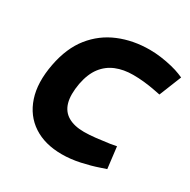

<svg xmlns="http://www.w3.org/2000/svg" viewBox="-161 -863 1018 1027"><g transform="rotate(30 348.5 -350.0)"><path d="M349 10Q244 10 172.5 -37Q101 -84 72 -171Q43 -258 66 -378Q88 -493 146.5 -566Q205 -639 291 -674.5Q377 -710 479 -710Q513 -710 549.5 -705Q586 -700 618.5 -692Q651 -684 673 -675L697 -665L642 -528L606 -535Q570 -542 536 -545.5Q502 -549 469 -549Q410 -549 363.5 -530Q317 -511 286 -470.5Q255 -430 242 -363Q229 -290 242 -244Q255 -198 293.5 -175.5Q332 -153 392 -153Q426 -153 464.5 -157.5Q503 -162 546 -168L584 -175L600 -43L564 -31Q518 -15 460.5 -2.5Q403 10 349 10Z"/></g></svg>

Font: REM
Style: Bold Italic
Weight: 700
Italic angle: -11°
Designer: Octavio Pardo
Foundry: Ashler Design
Version: Version 1.005;gftools[0.9.28]